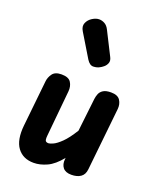

<svg xmlns="http://www.w3.org/2000/svg" viewBox="-167 -1028 950 1141"><g transform="rotate(20 308.0 -457.5)"><path d="M184.5 10Q116.5 10 81.2 -37.8Q46 -85.5 55.5 -179L86 -469.5Q88.5 -495 105 -518Q121.5 -541 162.5 -541Q207 -541 222.2 -517Q237.5 -493 234.5 -460.5L206.5 -169.5Q204 -142.5 209.8 -136Q215.5 -129.5 228 -129.5Q237 -129.5 257.2 -138.8Q277.5 -148 306.5 -176.2Q335.5 -204.5 370.5 -261L394.5 -471Q396.5 -487.5 403 -503.5Q409.5 -519.5 426.2 -530.2Q443 -541 475.5 -541Q517.5 -541 533.2 -517Q549 -493 545.5 -460.5L504 -65Q500.5 -31 478 -15.5Q455.5 0 419.5 0Q382.5 0 366 -20.5Q349.5 -41 353 -74L354 -83Q311 -29.5 267.8 -9.8Q224.5 10 184.5 10ZM281 -678 193 -823.5Q176 -851 185.8 -874Q195.5 -897 218 -911Q240.5 -925 260.5 -925Q278 -925 295 -915.8Q312 -906.5 323 -885L398 -736.5Q408.5 -716 402.2 -700Q396 -684 383.2 -673.5Q370.5 -663 360.5 -658.5Q346 -650 323 -649Q300 -648 281 -678Z"/></g></svg>

Font: Edu SA Hand
Style: Regular
Weight: 400
Designer: Tina and Corey Anderson, Eben Sorkin, Mirko Velimirovic
Foundry: Google for Education
Version: Version 2.000